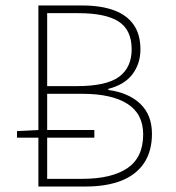

<svg xmlns="http://www.w3.org/2000/svg" viewBox="-20 -680 640 700"><path d="M120 0V-660H280Q348 -660 395.5 -642.5Q443 -625 467.5 -589.5Q492 -554 492 -500Q492 -448 463 -409.5Q434 -371 375 -356V-352Q449 -342 491.5 -301.5Q534 -261 534 -192Q534 -129 505.5 -86Q477 -43 423 -21.5Q369 0 292 0ZM42 -178V-202L122 -206H324V-178ZM152 -28H280Q387 -28 444.5 -67Q502 -106 502 -190Q502 -265 444.5 -301.5Q387 -338 280 -338H152ZM152 -366H260Q368 -366 414 -400Q460 -434 460 -500Q460 -571 412.5 -601.5Q365 -632 266 -632H152Z"/></svg>

Font: Source Code Pro ExtraLight
Style: Regular
Weight: 200
Monospace: yes
Designer: Paul D. Hunt, Teo Tuominen
Foundry: Adobe
Version: Version 1.026;hotconv 1.1.0;makeotfexe 2.6.0